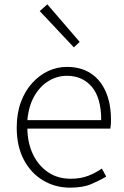

<svg xmlns="http://www.w3.org/2000/svg" viewBox="-20 -851 573 884"><path d="M302 13Q235 13 179 -20Q123 -53 90 -115Q57 -177 57 -264Q57 -329 76 -380.5Q95 -432 128 -468.5Q161 -505 202 -524Q243 -543 288 -543Q351 -543 396 -514.5Q441 -486 466 -431Q491 -376 491 -298Q491 -289 490.5 -279.5Q490 -270 488 -259H106Q107 -192 132 -140Q157 -88 201.5 -58Q246 -28 306 -28Q350 -28 384.5 -41Q419 -54 449 -75L469 -38Q437 -19 399 -3Q361 13 302 13ZM106 -298H446Q446 -400 403 -451Q360 -502 288 -502Q243 -502 203.5 -478Q164 -454 138 -408.5Q112 -363 106 -298ZM320 -633 163 -800 198 -831 347 -658Z"/></svg>

Font: Noto Sans JP Thin ExtraLight
Style: Regular
Weight: 250
Version: Version 2.004-H2;hotconv 1.0.118;makeotfexe 2.5.65603